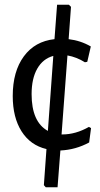

<svg xmlns="http://www.w3.org/2000/svg" viewBox="-20 -673 423 814"><path d="M272 -653 281 -644 271 -507Q322 -501 365 -476L350 -411L340 -409Q305 -431 266 -438L241 -103H244Q301 -103 357 -135L366 -130L358 -69Q301 -38 236 -35L224 121H174L166 112L177 -41Q109 -57 71.5 -116Q34 -175 34 -266Q34 -370 81 -434Q128 -498 211 -507L222 -653ZM114 -274Q114 -156 183 -118L206 -436Q162 -424 138 -382Q114 -340 114 -274Z"/></svg>

Font: Alegreya Sans Medium
Style: Regular
Weight: 500
Designer: Juan Pablo del Peral
Foundry: Huerta Tipografica
Version: Version 2.007